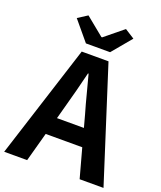

<svg xmlns="http://www.w3.org/2000/svg" viewBox="-175 -1072 991 1179"><g transform="rotate(20 320.5 -482.0)"><path d="M240 -797H398L504 -924L441 -964L321 -866H316L196 -964L134 -924ZM-4 0H146L198 -190H437L489 0H645L408 -741H233ZM230 -305 252 -386C274 -463 295 -547 315 -628H319C341 -549 361 -463 384 -386L406 -305Z"/></g></svg>

Font: Noto Sans JP
Style: Bold
Weight: 700
Designer: Ryoko NISHIZUKA 西塚涼子 (kana, bopomofo & ideographs); Paul D. Hunt (Latin, Greek & Cyrillic); Sandoll Communications 산돌커뮤니
Foundry: Adobe
Version: Version 2.004;hotconv 1.0.118;makeotfexe 2.5.65603